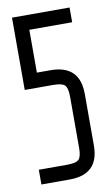

<svg xmlns="http://www.w3.org/2000/svg" viewBox="-73 -640 394 680"><g transform="rotate(-10 123.5 -300.0)"><path d="M20 0V-53H122Q154 -53 164 -63Q174 -73 174 -104V-289Q174 -320 164 -330Q154 -340 122 -340H20V-600H227V-547H73V-393H122Q227 -393 227 -289V-104Q227 0 122 0Z"/></g></svg>

Font: Karantina Light
Style: Regular
Weight: 300
Designer: Rony Koch
Foundry: Rony Koch
Version: Version 1.000; ttfautohint (v1.8.3)